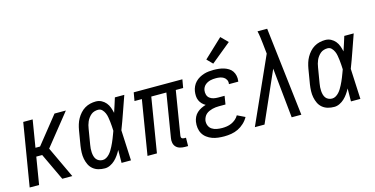

<svg xmlns="http://www.w3.org/2000/svg" viewBox="-76 -1148 3003 1536"><g transform="rotate(-15 1425.0 -380.0)"><path d="M15 0 101 -520H179L142 -295H180L360 -520H454L443 -506L246 -260L368 0H285L179 -225H130L93 0Z M637 8Q609 8 584 1Q559 -6 539.5 -22Q520 -38 509 -61Q498 -84 493 -109.5Q488 -135 489 -162Q490 -189 494 -216L515 -342Q519 -365 526 -388Q533 -411 545 -432.5Q557 -454 574 -473Q591 -492 612 -504.5Q633 -517 656.5 -522.5Q680 -528 703 -528Q729 -528 750 -517Q771 -506 786 -488Q801 -470 809 -447.5Q817 -425 822 -402Q832 -432 841.5 -461.5Q851 -491 860 -520H938Q914 -453 891 -386Q868 -319 842 -252Q846 -189 848 -126Q850 -63 854 0H776Q776 -27 776.5 -53.5Q777 -80 777 -107Q766 -86 752 -66Q738 -46 720.5 -29.5Q703 -13 681 -2.5Q659 8 637 8ZM637 -61Q653 -61 667.5 -69.5Q682 -78 693.5 -90.5Q705 -103 713.5 -117Q722 -131 729.5 -145.5Q737 -160 743.5 -174.5Q750 -189 756 -204Q762 -219 767.5 -234Q773 -249 779 -265Q778 -284 777 -303.5Q776 -323 773.5 -342Q771 -361 768 -379.5Q765 -398 757.5 -415Q750 -432 737 -445.5Q724 -459 704 -459Q689 -459 673.5 -454.5Q658 -450 646 -440Q634 -430 624 -416.5Q614 -403 608 -389Q602 -375 598 -360.5Q594 -346 592 -331L571 -205Q568 -189 567 -173.5Q566 -158 567 -142.5Q568 -127 572 -112Q576 -97 584.5 -85.5Q593 -74 607 -67.5Q621 -61 637 -61Z M1299 8Q1278 8 1258.5 2.5Q1239 -3 1226 -16.5Q1213 -30 1209 -50Q1205 -70 1209 -90L1268 -451H1143L1069 0H991L1065 -451H1004L1016 -520H1419L1407 -451H1346L1287 -90Q1286 -84 1286.5 -78.5Q1287 -73 1290 -69Q1293 -65 1299 -63Q1305 -61 1311 -61H1326L1325 8Z M1626 8Q1600 8 1574.5 5Q1549 2 1526 -6.5Q1503 -15 1483 -30Q1463 -45 1451 -66Q1439 -87 1435.5 -112.5Q1432 -138 1436 -164Q1439 -183 1448 -202Q1457 -221 1473 -235.5Q1489 -250 1507.5 -259Q1526 -268 1546 -274Q1530 -283 1517.5 -296Q1505 -309 1497.5 -326Q1490 -343 1489 -362.5Q1488 -382 1491 -402Q1494 -421 1503 -440.5Q1512 -460 1527 -475.5Q1542 -491 1561 -501.5Q1580 -512 1599.5 -518Q1619 -524 1639.5 -526Q1660 -528 1679 -528Q1701 -528 1722.5 -525.5Q1744 -523 1763.5 -517Q1783 -511 1801 -500Q1819 -489 1830 -472.5Q1841 -456 1845.5 -435Q1850 -414 1847 -392L1846 -386H1769V-389Q1772 -406 1764.5 -421Q1757 -436 1743.5 -444.5Q1730 -453 1713.5 -456Q1697 -459 1680 -459Q1668 -459 1656 -458Q1644 -457 1632.5 -454Q1621 -451 1610 -445.5Q1599 -440 1589.5 -431.5Q1580 -423 1574.5 -412Q1569 -401 1567 -390Q1564 -371 1569 -353Q1574 -335 1588 -324Q1602 -313 1620 -309Q1638 -305 1657 -305H1711L1700 -236H1646Q1632 -236 1618 -234.5Q1604 -233 1590.5 -229.5Q1577 -226 1563.5 -220Q1550 -214 1539 -204.5Q1528 -195 1521.5 -182Q1515 -169 1512 -155Q1509 -132 1517 -112Q1525 -92 1542.5 -80.5Q1560 -69 1582 -65Q1604 -61 1627 -61Q1646 -61 1665.5 -64Q1685 -67 1703.5 -75Q1722 -83 1738.5 -97Q1755 -111 1765 -129L1829 -98Q1815 -72 1791.5 -50Q1768 -28 1741 -15Q1714 -2 1684.5 3Q1655 8 1626 8ZM1690 -577 1645 -623 1799 -768 1855 -712Z M1880 0 2124 -544 2115 -629Q2112 -655 2108.5 -682Q2105 -709 2099 -735H2179L2265 0H2185L2143 -414L1960 0Z M2537 8Q2509 8 2484 1Q2459 -6 2439.5 -22Q2420 -38 2409 -61Q2398 -84 2393 -109.5Q2388 -135 2389 -162Q2390 -189 2394 -216L2415 -342Q2419 -365 2426 -388Q2433 -411 2445 -432.5Q2457 -454 2474 -473Q2491 -492 2512 -504.5Q2533 -517 2556.5 -522.5Q2580 -528 2603 -528Q2629 -528 2650 -517Q2671 -506 2686 -488Q2701 -470 2709 -447.5Q2717 -425 2722 -402Q2732 -432 2741.5 -461.5Q2751 -491 2760 -520H2838Q2814 -453 2791 -386Q2768 -319 2742 -252Q2746 -189 2748 -126Q2750 -63 2754 0H2676Q2676 -27 2676.5 -53.5Q2677 -80 2677 -107Q2666 -86 2652 -66Q2638 -46 2620.5 -29.5Q2603 -13 2581 -2.5Q2559 8 2537 8ZM2537 -61Q2553 -61 2567.5 -69.5Q2582 -78 2593.5 -90.5Q2605 -103 2613.5 -117Q2622 -131 2629.5 -145.5Q2637 -160 2643.5 -174.5Q2650 -189 2656 -204Q2662 -219 2667.5 -234Q2673 -249 2679 -265Q2678 -284 2677 -303.5Q2676 -323 2673.5 -342Q2671 -361 2668 -379.5Q2665 -398 2657.5 -415Q2650 -432 2637 -445.5Q2624 -459 2604 -459Q2589 -459 2573.5 -454.5Q2558 -450 2546 -440Q2534 -430 2524 -416.5Q2514 -403 2508 -389Q2502 -375 2498 -360.5Q2494 -346 2492 -331L2471 -205Q2468 -189 2467 -173.5Q2466 -158 2467 -142.5Q2468 -127 2472 -112Q2476 -97 2484.5 -85.5Q2493 -74 2507 -67.5Q2521 -61 2537 -61Z"/></g></svg>

Font: Iosevka QP
Style: Italic
Weight: 400
Italic angle: -9°
Designer: Belleve Invis
Foundry: Belleve Invis
Version: Version 20.0.0; ttfautohint (v1.8.4)